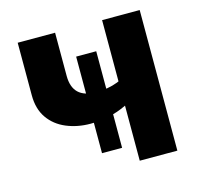

<svg xmlns="http://www.w3.org/2000/svg" viewBox="-98 -763 904 868"><g transform="rotate(-15 354.5 -329.0)"><path d="M296 -77V-529H390V-77ZM452 0V-658H628V0ZM281 -219Q220 -219 168.5 -240.5Q117 -262 87 -305Q57 -348 57 -412V-658H232V-456Q232 -403 259.5 -376.5Q287 -350 344 -350Q369 -350 395 -354.5Q421 -359 443 -367.5Q465 -376 478 -387L522 -309Q492 -277 450.5 -257Q409 -237 365 -228Q321 -219 281 -219Z"/></g></svg>

Font: Ysabeau Office Black
Style: Regular
Weight: 900
Designer: Christian Thalmann (Catharsis Fonts)
Version: Version 2.001;gftools[0.9.30]; featfreeze: tnum,lnum,ss02